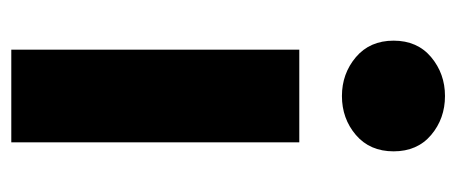

<svg xmlns="http://www.w3.org/2000/svg" viewBox="-254 -554 808 340"><g transform="rotate(90 150.0 -384.0)"><path d="M68 0V-510H232V0ZM150 -585.5Q110.5 -585.5 81.2 -610.2Q52 -635 52 -677Q52 -719 81.2 -743.5Q110.5 -768 150 -768Q190 -768 219 -743.5Q248 -719 248 -677Q248 -635 219 -610.2Q190 -585.5 150 -585.5Z"/></g></svg>

Font: Geologica
Style: Bold
Weight: 700
Designer: Sindre Bremnes, Frode Helland
Foundry: Monokrom Skriftforlag AS
Version: Version 1.010; ttfautohint (v1.8.4.7-5d5b);gftools[0.9.28]